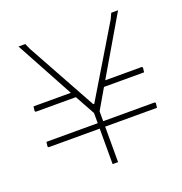

<svg xmlns="http://www.w3.org/2000/svg" viewBox="-97 -576 627 661"><g transform="rotate(-20 217.0 -245.5)"><path d="M418 -147 416 -129.9H226.1V0H206.1V-129.9H19L16.1 -132.8L18.1 -149.9H206.1V-187L166 -259.8H19L16.1 -263.2L18.1 -279.8H154.8L40 -491.2H64.9L74.2 -470.2L213.9 -216.8H217.8L370.1 -470.2L379.9 -491.2H404.8L280.8 -279.8H415L418 -276.9L416 -259.8H269L226.1 -186V-149.9H415Z"/></g></svg>

Font: Datalegreya
Style: Gradient
Weight: 400
Designer: Figs Lab
Foundry: Figs Lab
Version: Version 1.002;PS 001.002;hotconv 1.0.70;makeotf.lib2.5.58329